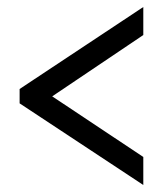

<svg xmlns="http://www.w3.org/2000/svg" viewBox="-20 -632 465 548"><path d="M389 -104 36 -337V-378L389 -612V-532L129 -357L389 -184Z"/></svg>

Font: Noto Serif ExtraCondensed ExtraBold
Style: Regular
Weight: 800
Width: 2
Designer: Monotype Design Team
Foundry: Monotype Imaging Inc.
Version: Version 2.013; ttfautohint (v1.8.4.7-5d5b)